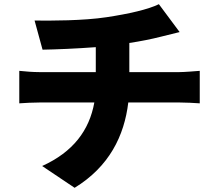

<svg xmlns="http://www.w3.org/2000/svg" viewBox="-20 -829 1040 916"><path d="M597 -485V-624C650 -632 701 -642 748 -654C766 -658 796 -666 837 -676L738 -809C687 -784 595 -763 489 -747C378 -730 222 -730 145 -731L183 -592C246 -593 344 -597 437 -604V-485H167C135 -485 102 -488 72 -491V-336C99 -338 138 -340 168 -340H430C406 -207 329 -104 181 -37L336 67C501 -34 573 -181 592 -340H839C868 -340 903 -338 933 -336V-491C910 -489 857 -485 836 -485Z"/></svg>

Font: Noto Sans CJK JP Black
Style: Regular
Weight: 900
Designer: Ryoko NISHIZUKA (kana & ideographs); Paul D. Hunt (Latin, Greek & Cyrillic); Wenlong ZHANG (bopomofo); Sandoll Communica
Foundry: Adobe Systems Incorporated
Version: Version 1.004;PS 1.004;hotconv 1.0.82;makeotf.lib2.5.63406